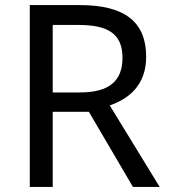

<svg xmlns="http://www.w3.org/2000/svg" viewBox="-20 -734 662 754"><path d="M294 -714H97V0H187V-295H329L502 0H607L411 -320C483 -345 554 -397 554 -511C554 -647 471 -714 294 -714ZM289 -636C406 -636 461 -600 461 -507C461 -417 410 -371 294 -371H187V-636Z"/></svg>

Font: Noto Sans Osage
Style: Regular
Weight: 400
Designer: Monotype Design Team
Foundry: Monotype Imaging Inc.
Version: Version 2.002